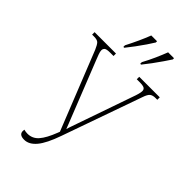

<svg xmlns="http://www.w3.org/2000/svg" viewBox="-282 -1012 1104 1104"><g transform="rotate(45 270.0 -460.5)"><path d="M156 10Q115 10 115 -20Q115 -27 116 -32Q131 -28 145 -28Q185 -28 212 -59Q239 -90 264 -155L269 -168L79 -645Q67 -673 57 -683.5Q47 -694 20 -694H5V-714H179V-694H152Q122 -694 114 -686.5Q106 -679 106 -668Q106 -657 112.5 -639.5Q119 -622 125 -607L272 -236Q279 -220 284 -205Q286 -213 288.5 -220Q291 -227 294 -236L422 -604Q439 -650 439 -668Q439 -682 429 -688Q419 -694 390 -694H368V-714H535V-694H521Q498 -694 486 -684.5Q474 -675 464 -645L292 -158Q261 -69 228 -29.5Q195 10 156 10ZM319 -784Q340 -823 356.5 -860Q373 -897 386 -931H434V-921Q423 -904 404.5 -877Q386 -850 365 -821.5Q344 -793 326 -771H319ZM182 -784Q202 -823 219 -860Q236 -897 249 -931H296V-921Q286 -904 267.5 -877Q249 -850 228 -821.5Q207 -793 189 -771H182Z"/></g></svg>

Font: Noto Serif Condensed Thin
Style: Regular
Weight: 100
Width: 3
Designer: Monotype Design Team
Foundry: Monotype Imaging Inc.
Version: Version 2.013; ttfautohint (v1.8.4.7-5d5b)